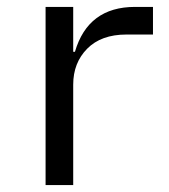

<svg xmlns="http://www.w3.org/2000/svg" viewBox="-20 -536 490 556"><path d="M112 -516H192V-386H197Q235 -516 371 -516H423V-436H346Q273 -436 232.5 -395Q192 -354 192 -291V0H112Z"/></svg>

Font: iA Writer Quattro V
Style: Regular
Weight: 400
Designer: Mike Abbink, Paul van der Laan, Pieter van Rosmalen, Oliver Reichenstein
Foundry: Information Architects Inc.
Version: Version 2.000